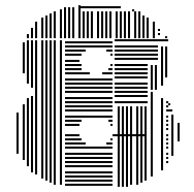

<svg xmlns="http://www.w3.org/2000/svg" viewBox="-20 -724 752 744"><path d="M52 -128H44V-288H52ZM76 -104H68V-320H76ZM76 -440H68V-560H76ZM92 -80H84V-344H92ZM92 -400H84V-568H92ZM108 -56H100V-352H108ZM108 -384H100V-568H108ZM124 -48H116V-568H124ZM148 -32H140V-568H148ZM164 -24H156V-568H164ZM180 -16H172V-568H180ZM196 -8H188V-568H196ZM220 -8H212V-568H220ZM416 -4H232V-12H416ZM416 -20H232V-28H416ZM416 -36H232V-44H416ZM416 -52H232V-60H416ZM416 -76H232V-84H416ZM416 -92H232V-100H416ZM416 -108H232V-116H416ZM416 -124H232V-132H416ZM416 -148H232V-156H416ZM312 -164H232V-172H312ZM416 -164H392V-172H416ZM296 -180H232V-188H296ZM416 -180H408V-188H416ZM288 -196H232V-204H288ZM546 -196H416V-204H546ZM288 -236H232V-244H288ZM416 -236H408V-244H416ZM296 -252H232V-260H296ZM416 -252H400V-260H416ZM416 -268H232V-276H416ZM416 -292H232V-300H416ZM416 -308H232V-316H416ZM416 -324H232V-332H416ZM416 -340H232V-348H416ZM416 -364H232V-372H416ZM416 -380H232V-388H416ZM416 -396H232V-404H416ZM416 -412H232V-420H416ZM328 -436H232V-444H328ZM416 -436H376V-444H416ZM296 -452H232V-460H296ZM416 -452H400V-460H416ZM296 -468H232V-476H296ZM416 -468H408V-476H416ZM288 -484H232V-492H288ZM296 -508H232V-516H296ZM416 -508H408V-516H416ZM312 -524H232V-532H312ZM416 -524H392V-532H416ZM416 -540H232V-548H416ZM416 -556H232V-564H416ZM444 0H436V-312H444ZM460 0H452V-312H460ZM476 0H468V-312H476ZM492 -8H484V-312H492ZM516 -8H508V-312H516ZM532 -16H524V-312H532ZM548 -24H540V-312H548ZM552 -324H424V-332H552ZM552 -348H424V-356H552ZM552 -364H424V-372H552ZM552 -380H424V-388H552ZM552 -396H424V-404H552ZM552 -420H424V-428H552ZM552 -436H424V-444H552ZM552 -452H424V-460H552ZM552 -468H424V-476H552ZM552 -492H424V-500H552ZM552 -508H424V-516H552ZM552 -524H424V-532H552ZM552 -540H424V-548H552ZM552 -564H424V-572H552ZM572 -40H564V-368H572ZM572 -376H564V-472H572ZM588 -376H580V-472H588ZM592 -492H552V-500H592ZM592 -508H552V-516H592ZM592 -524H552V-532H592ZM592 -540H552V-548H592ZM592 -564H552V-572H592ZM612 -64H604V-344H612ZM612 -392H604V-424H612ZM632 -92H624V-100H632ZM632 -108H624V-116H632ZM632 -124H624V-132H632ZM632 -148H624V-156H632ZM632 -164H624V-172H632ZM632 -180H624V-188H632ZM632 -196H624V-204H632ZM632 -220H624V-228H632ZM632 -236H624V-244H632ZM632 -252H624V-260H632ZM632 -268H624V-276H632ZM632 -292H624V-300H632ZM632 -308H624V-316H632ZM632 -324H624V-332H632ZM652 -120H644V-280H652ZM676 -176H668V-248H676ZM648 -292H632V-300H648ZM640 -316H632V-324H640ZM612 -424H604V-504H612ZM628 -424H620V-504H628ZM612 -504H604V-544H612ZM628 -504H620V-544H628ZM632 -564H592V-572H632ZM92 -576H84V-592H92ZM108 -576H100V-616H108ZM124 -576H116V-640H124ZM148 -576H140V-656H148ZM164 -576H156V-664H164ZM180 -576H172V-672H180ZM196 -576H188V-680H196ZM220 -576H212V-680H220ZM236 -576H228V-680H236ZM252 -576H244V-680H252ZM268 -576H260V-680H268ZM292 -576H284V-680H292ZM308 -576H300V-680H308ZM324 -576H316V-680H324ZM340 -576H332V-680H340ZM364 -576H356V-680H364ZM380 -576H372V-680H380ZM396 -576H388V-680H396ZM412 -576H404V-680H412ZM436 -576H428V-680H436ZM452 -576H444V-680H452ZM468 -576H460V-680H468ZM484 -576H476V-680H484ZM508 -576H500V-680H508ZM524 -576H516V-680H524ZM540 -576H532V-664H540ZM556 -576H548V-656H556ZM580 -576H572V-640H580ZM600 -588H592V-596H600ZM600 -604H592V-612H600ZM628 -576H620V-584H628ZM220 -680H212V-688H220ZM236 -680H228V-696H236ZM252 -680H244V-696H252ZM268 -680H260V-696H268ZM292 -680H284V-704H292ZM448 -692H288V-700H448ZM500 -680H492V-688H500Z"/></svg>

Font: Rubik Lines
Style: Regular
Weight: 400
Designer: Hubert and Fischer, NaN
Foundry: Hubert and Fischer, NaN
Version: Version 2.201